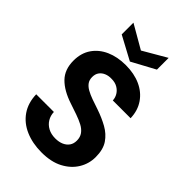

<svg xmlns="http://www.w3.org/2000/svg" viewBox="-270 -1028 1145 1145"><g transform="rotate(45 302.0 -455.5)"><path d="M310 12Q234 12 174 -14Q114 -40 79.5 -90Q45 -140 43 -211H192Q193 -181 207.5 -157Q222 -133 248 -119Q274 -105 309 -105Q340 -105 362.5 -115Q385 -125 397.5 -143Q410 -161 410 -187Q410 -216 395.5 -236Q381 -256 355.5 -269.5Q330 -283 297 -294.5Q264 -306 228 -318Q146 -345 102 -390Q58 -435 58 -510Q58 -574 89 -619Q120 -664 174 -688Q228 -712 298 -712Q369 -712 423 -687.5Q477 -663 508.5 -617Q540 -571 542 -508H392Q391 -531 379 -550.5Q367 -570 346 -582Q325 -594 296 -594Q271 -595 250.5 -586.5Q230 -578 218 -561.5Q206 -545 206 -520Q206 -495 218 -478.5Q230 -462 251.5 -450Q273 -438 302 -427.5Q331 -417 365 -406Q418 -388 462 -363.5Q506 -339 532.5 -300Q559 -261 559 -197Q559 -141 530 -93.5Q501 -46 446 -17Q391 12 310 12ZM300 -744 151 -824V-923L300 -837L448 -923V-824Z"/></g></svg>

Font: DM Sans 20pt ExtraBold
Style: Regular
Weight: 800
Version: Version 4.004;gftools[0.9.30]